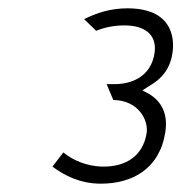

<svg xmlns="http://www.w3.org/2000/svg" viewBox="-20 -820 436 461"><path d="M106 -420C134 -399 172 -379 222 -379C296 -379 363 -413 377 -503C384 -549 366 -578 337 -595L322 -603L339 -614C367 -630 388 -653 394 -692C397 -710 407 -800 286 -800C245 -800 212 -789 182 -774L211 -746C230 -754 253 -759 279 -759C326 -759 358 -738 351 -692C342 -635 295 -618 255 -618H236L252 -580C313 -579 337 -531 332 -500C323 -445 282 -420 229 -420C188 -420 154 -436 132 -454Z"/></svg>

Font: Charger Sport
Style: ExLitObl
Weight: 200
Designer: Jasper
Foundry: Cannot Into Space Fonts
Version: Version 1.1